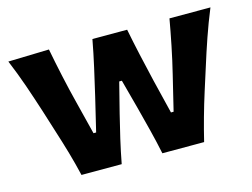

<svg xmlns="http://www.w3.org/2000/svg" viewBox="-81 -690 1080 824"><g transform="rotate(-15 459.0 -278.0)"><path d="M187.5 0Q175.3 -52.2 160.2 -104.7Q145 -157.2 127.9 -210.4L97.2 -308.1Q77.6 -369.1 56.9 -429.2Q36.1 -489.3 10.3 -551.3L191.9 -556.2Q203.1 -497.1 217.3 -432.1Q231.4 -367.2 246.6 -307.6L283.7 -159.7H295.4L331.5 -310.5Q345.7 -371.1 359.1 -430.9Q372.6 -490.7 383.8 -551.3H538.1Q549.3 -493.7 563 -432.4Q576.7 -371.1 590.8 -311.5L627.9 -159.7H639.6L677.2 -314.9Q691.4 -372.6 704.1 -435.3Q716.8 -498 726.1 -551.3H908.2Q882.8 -489.7 862.1 -429.4Q841.3 -369.1 822.3 -308.1L791.5 -211.4Q774.4 -157.7 759.5 -104.2Q744.6 -50.8 732.4 0H546.9Q536.1 -52.2 522 -108.2Q507.8 -164.1 494.6 -214.8L459.5 -345.7H447.8L414.1 -212.9Q401.4 -162.6 388.7 -107.4Q376 -52.2 366.2 0Z"/></g></svg>

Font: Pinar-DS2-FD Bold
Style: Regular
Weight: 700
Designer: Amin Abedi
Version: Version 3.000